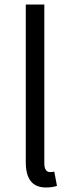

<svg xmlns="http://www.w3.org/2000/svg" viewBox="-20 -816 319 849"><path d="M183 13C206 13 219 10 232 6L220 -57C209 -55 205 -55 201 -55C187 -55 176 -66 176 -93V-796H94V-99C94 -27 121 13 183 13Z"/></svg>

Font: Noto Sans CJK HK DemiLight
Style: Regular
Weight: 350
Designer: Ryoko NISHIZUKA 西塚涼子 (kana, bopomofo & ideographs); Paul D. Hunt (Latin, Greek & Cyrillic); Sandoll Communications 산돌커뮤니
Foundry: Adobe
Version: Version 2.004;hotconv 1.0.118;makeotfexe 2.5.65603